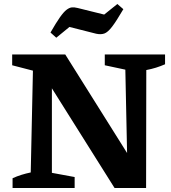

<svg xmlns="http://www.w3.org/2000/svg" viewBox="-20 -942 859 962"><path d="M505 -669H807V-620Q784 -610 761.5 -603Q739 -596 713 -591L712 0H554L207 -552L240 -562V-76L354 -55V0H43V-49Q65 -59 87.5 -66Q110 -73 134 -78L145 -588L41 -615V-669H307L649 -124L618 -115L608 -593L505 -615ZM262 -753 233 -779Q261 -828 280 -855Q299 -882 313.5 -893Q328 -904 340.5 -905Q353 -906 369 -902L502 -869L568 -922L598 -896Q563 -836 541.5 -808Q520 -780 502.5 -774Q485 -768 462 -773L328 -807Z"/></svg>

Font: Piazzolla Thin ExtraBold
Style: Regular
Weight: 800
Version: Version 2.005